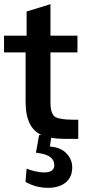

<svg xmlns="http://www.w3.org/2000/svg" viewBox="-24 -674 437 931"><path d="M355.5 -93.3C330.6 -93.3 311.5 -93.8 297.9 -94.7C284.2 -95.7 271.5 -97.7 259.8 -100.6C248.5 -103.5 240.2 -107.9 235.4 -114.3C225.6 -127.4 220.7 -145 220.7 -176.3V-419.9H351.6V-501H220.7V-653.8L105 -618.2V-501H-4.4V-419.9H100.1V-183.6C100.1 -89.4 127.9 -44.9 172.9 -21C194.3 -10.7 227.1 -3.9 255.9 -2C270 -1 287.1 -0.5 306.6 -0.5H355.5ZM99.6 208C133.3 227.1 169.9 236.8 209 236.8C271.5 236.8 326.2 208 326.2 138.2C326.2 112.3 316.9 89.4 298.3 69.8C279.8 50.3 252.9 39.1 217.8 36.6L226.1 -19H165.5L150.4 66.4L164.6 68.4C214.4 75.7 239.3 95.2 239.3 126.5C239.3 150.4 222.7 162.1 189.9 162.1C162.1 162.1 126.5 152.8 105 143.6L99.6 208Z"/></svg>

Font: Ride
Style: Bold
Weight: 700
Version: Version 3.000